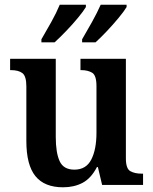

<svg xmlns="http://www.w3.org/2000/svg" viewBox="-20 -786 651 816"><path d="M248 10Q169 10 130.5 -37.5Q92 -85 92 -187V-419Q92 -462 75.5 -475Q59 -488 26 -488H23V-536H217V-204Q217 -137 233.5 -101Q250 -65 296 -65Q346 -65 368 -108Q390 -151 390 -222V-420Q390 -466 371.5 -477Q353 -488 325 -488H322V-536H515V-113Q515 -69 534 -58.5Q553 -48 581 -48H588V0H414L396 -76H392Q367 -28 331 -9Q295 10 248 10ZM329 -619Q349 -653 371 -692.5Q393 -732 408 -766H518V-756Q508 -739 484.5 -710.5Q461 -682 434 -653.5Q407 -625 386 -606H329ZM156 -619Q176 -653 198 -692.5Q220 -732 234 -766H345V-756Q335 -739 311.5 -710.5Q288 -682 260.5 -653.5Q233 -625 212 -606H156Z"/></svg>

Font: Noto Serif Lao SemiCondensed SemiBold
Style: Regular
Weight: 600
Width: 4
Designer: Monotype Design Team
Foundry: Monotype Imaging Inc.
Version: Version 2.003; ttfautohint (v1.8.4.7-5d5b)